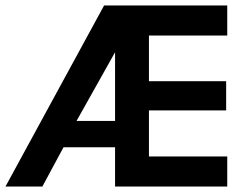

<svg xmlns="http://www.w3.org/2000/svg" viewBox="-24 -680 891 700"><path d="M355.5 -660H804.5V-550.5H519V-384H800.5V-277.5H519V-109.5H804.5V0H395.5V-143H207.5L130.5 0H-4ZM255 -239H395.5V-489.5Z"/></svg>

Font: League Spartan SemiBold
Style: Regular
Weight: 600
Foundry: The League of Moveable Type
Version: Version 2.002